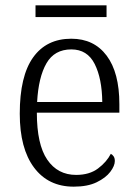

<svg xmlns="http://www.w3.org/2000/svg" viewBox="-20 -689 515 719"><path d="M256 10Q161 10 107.5 -61.5Q54 -133 54 -263Q54 -404 104 -474Q154 -544 247 -544Q332 -544 379.5 -480.5Q427 -417 427 -299V-267H118Q118 -148 157 -91Q196 -34 265 -34Q315 -34 347 -58Q379 -82 395 -113Q401 -110 405.5 -103.5Q410 -97 410 -86Q410 -68 393 -45.5Q376 -23 342 -6.5Q308 10 256 10ZM363 -307Q362 -395 334.5 -449.5Q307 -504 247 -504Q184 -504 154 -452Q124 -400 119 -307ZM113 -625V-669H379V-625Z"/></svg>

Font: Noto Serif Armenian SemiCondensed Light
Style: Regular
Weight: 300
Width: 4
Designer: Monotype Design Team
Foundry: Monotype Imaging Inc.
Version: Version 2.008; ttfautohint (v1.8.4.7-5d5b)